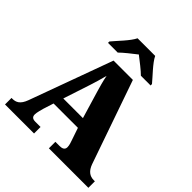

<svg xmlns="http://www.w3.org/2000/svg" viewBox="-242 -1102 1272 1272"><g transform="rotate(45 394.0 -465.5)"><path d="M201 -784V-771H292C313 -793 370 -838 400 -861C430 -838 488 -793 509 -771H600V-784C569 -822 504 -886 483 -931H318C297 -886 232 -822 201 -784ZM7 0H279V-61H230C202 -61 193 -73 193 -93C193 -112 203 -144 207 -160L230 -232H458L489 -141C492 -133 500 -111 500 -92C500 -67 479 -61 458 -61H418V0H788V-61H777C740 -61 712 -81 695 -128L491 -714H310L97 -130C76 -73 48 -61 14 -61H7ZM252 -301 315 -493C326 -527 338 -567 349 -610C357 -566 369 -527 379 -492L436 -301Z"/></g></svg>

Font: Noto Serif Georgian Black
Style: Regular
Weight: 900
Designer: Monotype Design Team, Akaki Razmadze
Foundry: Google LLC
Version: Version 2.003